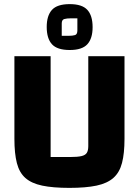

<svg xmlns="http://www.w3.org/2000/svg" viewBox="-20 -898 675 933"><path d="M317 15Q237 15 185 4Q133 -7 103.5 -33Q74 -59 62 -105.5Q50 -152 50 -223V-625H226V-135H321Q357 -135 376 -139.5Q395 -144 402 -155.5Q409 -167 409 -188V-625H585V-223Q585 -153 573 -106.5Q561 -60 531 -33.5Q501 -7 449 4Q397 15 317 15ZM319 -655Q258 -655 232.5 -683Q207 -711 207 -767Q207 -822 232.5 -850Q258 -878 319 -878Q379 -878 404.5 -850Q430 -822 430 -766Q430 -711 404.5 -683Q379 -655 319 -655ZM280 -724H314Q333 -724 344.5 -727.5Q356 -731 356 -750V-809H325Q305 -809 292.5 -805.5Q280 -802 280 -784Z"/></svg>

Font: Changa
Style: Bold
Weight: 700
Designer: Eduardo Rodriguez Tunni
Foundry: Eduardo Rodriguez Tunni
Version: Version 3.002; ttfautohint (v1.8.2)